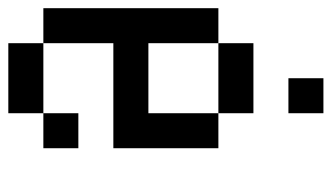

<svg xmlns="http://www.w3.org/2000/svg" viewBox="-186 -686 790 457"><g transform="rotate(90 208.5 -458.0)"><path d="M0 -166.7V-583.3H83.3V-416.7H250V-583.3H333.3V-333.3H83.3V-166.7ZM83.3 -166.7H250V-83.3H83.3ZM83.3 -583.3V-666.7H250V-583.3ZM166.7 -750V-833.3H250V-750ZM250 -166.7V-250H333.3V-166.7Z"/></g></svg>

Font: Galmuri11 Condensed
Style: Regular
Weight: 400
Width: 3
Designer: Lee Minseo (quiple)
Version: Version 2.399;hotconv 1.1.1;makeotfexe 2.6.0 DEVELOPMENT